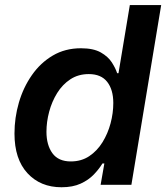

<svg xmlns="http://www.w3.org/2000/svg" viewBox="-20 -748 672 777"><path d="M229 9.8Q143.6 9.8 91.1 -47.1Q38.6 -104 38.6 -207.5Q38.6 -271.5 56.4 -332.8Q74.2 -394 108.9 -443.8Q143.6 -493.7 193.6 -523.2Q243.7 -552.7 307.6 -552.7Q357.9 -552.7 387.7 -535.9Q417.5 -519 432.6 -495.4Q447.8 -471.7 454.1 -451.7H459.5L505.4 -727.5H632.3L511.7 0H387.2L402.3 -86.4H394.5Q381.3 -64.5 359.9 -42Q338.4 -19.5 306.4 -4.9Q274.4 9.8 229 9.8ZM266.6 -94.7Q309.1 -94.7 341.1 -116Q373 -137.2 394.8 -172.4Q416.5 -207.5 427.5 -249Q438.5 -290.5 438.5 -331.1Q438.5 -385.3 413.8 -416.7Q389.2 -448.2 339.4 -448.2Q296.9 -448.2 264.9 -427.2Q232.9 -406.2 211.4 -371.6Q189.9 -336.9 179 -295.9Q168 -254.9 168 -214.8Q168 -161.1 192.1 -127.9Q216.3 -94.7 266.6 -94.7Z"/></svg>

Font: Inter SemiBold
Style: Italic
Weight: 600
Italic angle: -9.3988°
Designer: Rasmus Andersson
Foundry: rsms
Version: Version 4.001;git-66647c0bb